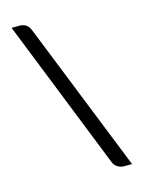

<svg xmlns="http://www.w3.org/2000/svg" viewBox="-118 -808 692 924"><g transform="rotate(-15 228.0 -346.0)"><path d="M32.5 -738H74Q91.5 -738 104.8 -728.8Q118 -719.5 124.5 -702.5L423 45.5H382Q366 45.5 351 36.2Q336 27 329 8Z"/></g></svg>

Font: LatoLatin Medium
Style: Regular
Weight: 500
Designer: Lukasz Dziedzic with Adam Twardoch and Botio Nikoltchev
Foundry: tyPoland Lukasz Dziedzic
Version: Version 2.015; 2015-08-06; http://www.latofonts.com/